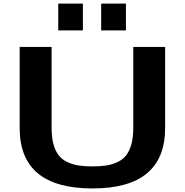

<svg xmlns="http://www.w3.org/2000/svg" viewBox="-20 -1039 1032 1072"><path d="M305.2 -869.1V-1019H442.9V-869.1ZM544.9 -869.1V-1019H683.1V-869.1ZM724.1 -776.9H901.9V-324.2Q901.9 13.2 496.1 13.2Q89.8 13.2 89.8 -324.2V-776.9H268.1V-324.2Q268.1 -272.5 278.3 -234.6Q288.6 -196.8 306.9 -172.9Q325.2 -148.9 354.7 -134.8Q384.3 -120.6 417.7 -115.2Q451.2 -109.9 496.1 -109.9Q541 -109.9 574.5 -115.2Q607.9 -120.6 637.5 -134.8Q667 -148.9 685.3 -172.9Q703.6 -196.8 713.9 -234.6Q724.1 -272.5 724.1 -324.2Z"/></svg>

Font: Sporting Grotesque
Style: Bold
Weight: 700
Designer: Lucas LE BIHAN
Foundry: Lucas LE BIHAN
Version: Version 2.002;PS 2.2;hotconv 1.0.88;makeotf.lib2.5.647800